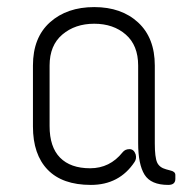

<svg xmlns="http://www.w3.org/2000/svg" viewBox="-20 -522 544 542"><path d="M417 -337V-117Q417 -78 423.5 -63.5Q430 -49 449 -44L460 -41Q475 -38 475 -28V-17Q475 0 455 0Q406 0 388 -29Q370 -58 370 -118V-337Q370 -394 335 -424.5Q300 -455 246 -455Q192 -455 156 -424.5Q120 -394 120 -337V-166Q120 -107 149.5 -77Q179 -47 234.5 -47Q290 -47 326 -92Q333 -101 345.5 -101Q358 -101 363 -86Q366 -74 360 -65Q317 0 236.5 0Q156 0 114.5 -43Q73 -86 73 -165V-337Q73 -416 121 -459Q169 -502 246 -502Q323 -502 370 -458.5Q417 -415 417 -337Z"/></svg>

Font: Text Me One
Style: Regular
Weight: 400
Designer: Julia Petretta
Foundry: Julia Petretta
Version: Version 1.003